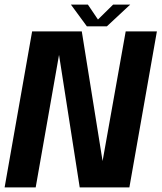

<svg xmlns="http://www.w3.org/2000/svg" viewBox="-41 -811 699 831"><path d="M-21 0 98 -675H313L403 -114L503 -675H638L519 0H304L214.5 -573.5L113.5 0ZM335 -697 266 -791H339.5L383 -726.5L448.5 -791H522.5L421.5 -697Z"/></svg>

Font: Anybody SemiBold
Style: Italic
Weight: 600
Italic angle: -10°
Designer: Tyler Finck
Foundry: Etcetera Type Company
Version: Version 1.010; ttfautohint (v1.8.3) -l 8 -r 50 -G 200 -x 14 